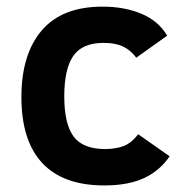

<svg xmlns="http://www.w3.org/2000/svg" viewBox="-20 -547 557 582"><path d="M494.1 -73.2Q464.8 -29.8 417 -7.3Q369.1 15.1 295.9 15.1Q171.9 15.1 108.4 -52.5Q44.9 -120.1 44.9 -252.9Q44.9 -382.3 106.4 -454.6Q168 -526.9 291 -526.9Q356.9 -526.9 408.4 -505.4Q460 -483.9 486.8 -439L393.1 -372.1Q376 -395 353 -406Q330.1 -417 293.9 -417Q229.5 -417 202.1 -377.4Q174.8 -337.9 174.8 -254.9Q174.8 -171.9 202.9 -133.5Q231 -95.2 298.8 -95.2Q328.1 -95.2 352.5 -103.5Q377 -111.8 398.9 -140.1Z"/></svg>

Font: Clear Sans
Style: Bold
Weight: 700
Foundry: Intel Corporation
Version: Version 1.00